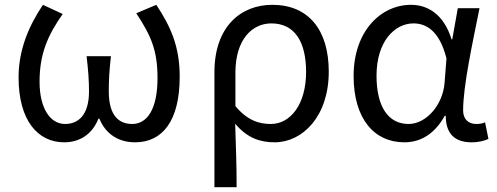

<svg xmlns="http://www.w3.org/2000/svg" viewBox="-20 -577 2060 796"><path d="M246 13C307 13 361 -17 388 -85H392C420 -17 476 13 540 13C653 13 725 -75 725 -259C725 -387 686 -469 628 -557L545 -522C607 -428 633 -367 633 -254C633 -122 589 -63 528 -63C476 -63 431 -94 431 -198C431 -243 433 -284 440 -344H339C346 -284 349 -243 349 -198C349 -97 302 -63 250 -63C189 -63 144 -126 144 -239C144 -353 178 -431 240 -519L158 -557C101 -472 57 -373 57 -256C57 -76 138 13 246 13Z M869 -278V199H961C961 102 958 34 955 -64C1006 -4 1059 13 1119 13C1233 13 1343 -93 1343 -280C1343 -452 1260 -557 1109 -557C977 -557 869 -465 869 -278ZM1103 -63C1056 -63 1007 -76 956 -137V-276C956 -413 1025 -480 1105 -480C1205 -480 1249 -399 1249 -279C1249 -144 1184 -63 1103 -63Z M1656 13C1727 13 1783 -24 1824 -97H1828C1828 -24 1864 13 1935 13C1967 13 1989 6 2005 -1L1991 -70C1981 -65 1969 -63 1954 -63C1923 -63 1900 -82 1900 -119C1900 -220 1939 -399 1968 -543H1878L1855 -414H1852C1820 -518 1753 -557 1684 -557C1559 -557 1446 -448 1446 -262C1446 -84 1532 13 1656 13ZM1674 -63C1590 -63 1541 -134 1541 -263C1541 -406 1617 -480 1694 -480C1744 -480 1801 -453 1831 -335L1823 -232C1815 -140 1746 -63 1674 -63Z"/></svg>

Font: Spoqa Han Sans Neo
Style: Regular
Weight: 400
Designer: [Spoqa Han Sans Neo] Dong-huui Kim ___ Younghwa Kang ___ Yujin Lee ___ [Noto Sans] Ryoko NISHIZUKA ____ (kana & ideograp
Foundry: Spoqa (http://www.spoqa-han-sans.com)
Version: Version 1.100;hotconv 1.0.109;makeotfexe 2.5.65596